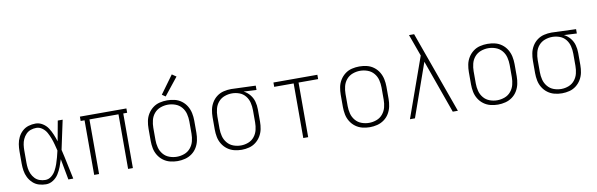

<svg xmlns="http://www.w3.org/2000/svg" viewBox="-50 -1224 5284 1700"><g transform="rotate(-10 2592.0 -374.5)"><path d="M257 8Q291 8 321 -11.5Q351 -31 369.5 -60.5Q388 -90 400.5 -122.5Q413 -155 423 -188Q432 -141 440.5 -94Q449 -47 458 0H502Q487 -67 473.5 -134.5Q460 -202 444 -268Q459 -334 472 -399.5Q485 -465 500 -530H456Q448 -485 439.5 -439.5Q431 -394 423 -349Q413 -381 400 -412.5Q387 -444 368.5 -472.5Q350 -501 320 -519.5Q290 -538 257 -538Q224 -538 193 -528.5Q162 -519 138 -497Q114 -475 99.5 -445.5Q85 -416 80 -384Q75 -352 75 -320V-210Q75 -178 80 -146Q85 -114 99.5 -85Q114 -56 138 -33.5Q162 -11 193 -1.5Q224 8 257 8ZM257 -31Q231 -31 206.5 -39.5Q182 -48 164 -67Q146 -86 135.5 -110Q125 -134 121.5 -159.5Q118 -185 118 -210V-320Q118 -346 121.5 -371.5Q125 -397 135.5 -420.5Q146 -444 164 -463Q182 -482 206.5 -490.5Q231 -499 257 -499Q286 -499 311 -480.5Q336 -462 350 -436Q364 -410 374.5 -382.5Q385 -355 392.5 -326Q400 -297 407 -269Q400 -239 392.5 -210Q385 -181 375 -152.5Q365 -124 350.5 -97Q336 -70 311.5 -50.5Q287 -31 257 -31Z M690 0H734V-491H995V0H1038V-491H1073V-530H655V-491H690Z M1440 8Q1474 8 1507.5 -0.5Q1541 -9 1569 -29.5Q1597 -50 1614.5 -79.5Q1632 -109 1639 -142.5Q1646 -176 1646 -210V-320Q1646 -354 1639 -387.5Q1632 -421 1614.5 -450.5Q1597 -480 1569 -501Q1541 -522 1507.5 -530Q1474 -538 1440 -538Q1406 -538 1372.5 -530Q1339 -522 1311.5 -501Q1284 -480 1266 -450.5Q1248 -421 1241.5 -387.5Q1235 -354 1235 -320V-210Q1235 -176 1241.5 -142.5Q1248 -109 1266 -79.5Q1284 -50 1311.5 -29.5Q1339 -9 1372.5 -0.5Q1406 8 1440 8ZM1440 -31Q1406 -31 1373 -43Q1340 -55 1317.5 -82Q1295 -109 1286.5 -142.5Q1278 -176 1278 -210V-320Q1278 -354 1286.5 -388Q1295 -422 1317.5 -448.5Q1340 -475 1373 -487Q1406 -499 1440 -499Q1474 -499 1507 -487Q1540 -475 1562.5 -448.5Q1585 -422 1593.5 -388Q1602 -354 1602 -320V-210Q1602 -176 1593.5 -142.5Q1585 -109 1562.5 -82Q1540 -55 1507 -43Q1474 -31 1440 -31ZM1434 -574 1559 -731 1521 -757 1403 -595Z M2016 8Q2050 8 2083 -0.5Q2116 -9 2143 -30Q2170 -51 2187.5 -80.5Q2205 -110 2211.5 -143Q2218 -176 2218 -210V-320Q2218 -356 2208.5 -390.5Q2199 -425 2176 -453Q2153 -481 2121 -497L2236 -491V-530L2017 -538H2016Q1982 -538 1948.5 -530Q1915 -522 1887.5 -501.5Q1860 -481 1842 -451Q1824 -421 1817.5 -387.5Q1811 -354 1811 -320V-210Q1811 -176 1817.5 -142.5Q1824 -109 1842 -79.5Q1860 -50 1887.5 -29.5Q1915 -9 1948.5 -0.5Q1982 8 2016 8ZM2016 -31Q1981 -31 1948.5 -43Q1916 -55 1893.5 -82Q1871 -109 1862.5 -142.5Q1854 -176 1854 -210V-320Q1854 -354 1862.5 -388Q1871 -422 1893.5 -448.5Q1916 -475 1949 -487Q1982 -499 2016 -499Q2050 -499 2082.5 -487Q2115 -475 2136.5 -448Q2158 -421 2166 -387.5Q2174 -354 2174 -320V-210Q2174 -176 2166 -143Q2158 -110 2136.5 -83Q2115 -56 2082.5 -43.5Q2050 -31 2016 -31Z M2570 0H2614V-491H2790V-530H2395V-491H2570Z M3168 8Q3202 8 3235.5 -0.5Q3269 -9 3297 -29.5Q3325 -50 3342.5 -79.5Q3360 -109 3367 -142.5Q3374 -176 3374 -210V-320Q3374 -354 3367 -387.5Q3360 -421 3342.5 -450.5Q3325 -480 3297 -501Q3269 -522 3235.5 -530Q3202 -538 3168 -538Q3134 -538 3100.5 -530Q3067 -522 3039.5 -501Q3012 -480 2994 -450.5Q2976 -421 2969.5 -387.5Q2963 -354 2963 -320V-210Q2963 -176 2969.5 -142.5Q2976 -109 2994 -79.5Q3012 -50 3039.5 -29.5Q3067 -9 3100.5 -0.5Q3134 8 3168 8ZM3168 -31Q3134 -31 3101 -43Q3068 -55 3045.5 -82Q3023 -109 3014.5 -142.5Q3006 -176 3006 -210V-320Q3006 -354 3014.5 -388Q3023 -422 3045.5 -448.5Q3068 -475 3101 -487Q3134 -499 3168 -499Q3202 -499 3235 -487Q3268 -475 3290.5 -448.5Q3313 -422 3321.5 -388Q3330 -354 3330 -320V-210Q3330 -176 3321.5 -142.5Q3313 -109 3290.5 -82Q3268 -55 3235 -43Q3202 -31 3168 -31Z M3529 0H3574L3743 -479L3914 0H3960L3696 -735H3650Q3659 -710 3668.5 -684.5Q3678 -659 3687 -633L3721 -539Z M4320 8Q4354 8 4387.5 -0.5Q4421 -9 4449 -29.5Q4477 -50 4494.5 -79.5Q4512 -109 4519 -142.5Q4526 -176 4526 -210V-320Q4526 -354 4519 -387.5Q4512 -421 4494.5 -450.5Q4477 -480 4449 -501Q4421 -522 4387.5 -530Q4354 -538 4320 -538Q4286 -538 4252.5 -530Q4219 -522 4191.5 -501Q4164 -480 4146 -450.5Q4128 -421 4121.5 -387.5Q4115 -354 4115 -320V-210Q4115 -176 4121.5 -142.5Q4128 -109 4146 -79.5Q4164 -50 4191.5 -29.5Q4219 -9 4252.5 -0.5Q4286 8 4320 8ZM4320 -31Q4286 -31 4253 -43Q4220 -55 4197.5 -82Q4175 -109 4166.5 -142.5Q4158 -176 4158 -210V-320Q4158 -354 4166.5 -388Q4175 -422 4197.5 -448.5Q4220 -475 4253 -487Q4286 -499 4320 -499Q4354 -499 4387 -487Q4420 -475 4442.5 -448.5Q4465 -422 4473.5 -388Q4482 -354 4482 -320V-210Q4482 -176 4473.5 -142.5Q4465 -109 4442.5 -82Q4420 -55 4387 -43Q4354 -31 4320 -31Z M4896 8Q4930 8 4963 -0.5Q4996 -9 5023 -30Q5050 -51 5067.5 -80.5Q5085 -110 5091.5 -143Q5098 -176 5098 -210V-320Q5098 -356 5088.5 -390.5Q5079 -425 5056 -453Q5033 -481 5001 -497L5116 -491V-530L4897 -538H4896Q4862 -538 4828.5 -530Q4795 -522 4767.5 -501.5Q4740 -481 4722 -451Q4704 -421 4697.5 -387.5Q4691 -354 4691 -320V-210Q4691 -176 4697.5 -142.5Q4704 -109 4722 -79.5Q4740 -50 4767.5 -29.5Q4795 -9 4828.5 -0.5Q4862 8 4896 8ZM4896 -31Q4861 -31 4828.5 -43Q4796 -55 4773.5 -82Q4751 -109 4742.5 -142.5Q4734 -176 4734 -210V-320Q4734 -354 4742.5 -388Q4751 -422 4773.5 -448.5Q4796 -475 4829 -487Q4862 -499 4896 -499Q4930 -499 4962.5 -487Q4995 -475 5016.5 -448Q5038 -421 5046 -387.5Q5054 -354 5054 -320V-210Q5054 -176 5046 -143Q5038 -110 5016.5 -83Q4995 -56 4962.5 -43.5Q4930 -31 4896 -31Z"/></g></svg>

Font: Iosevka Sparkle Extralight
Style: Regular
Weight: 200
Designer: Belleve Invis
Foundry: Belleve Invis
Version: Version 4.5.0; ttfautohint (v1.8.3)